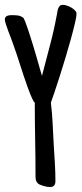

<svg xmlns="http://www.w3.org/2000/svg" viewBox="-27 -757 333 782"><path d="M284.7 -700.2Q284.7 -689.9 278.3 -662.8Q272 -635.7 262.2 -599.9Q252.4 -564 240.2 -523.7Q228 -483.4 216.3 -446.5Q204.6 -409.7 194.8 -380.9Q185.1 -352.1 180.2 -338.9Q185.5 -295.4 187.5 -252.4Q189.5 -209.5 191.9 -166Q194.3 -129.4 196.5 -92.3Q198.7 -55.2 198.7 -18.6Q198.7 -7.3 193.1 -1.2Q187.5 4.9 176.3 4.9Q171.9 4.9 164.6 3.7Q157.2 2.4 149.7 0.2Q142.1 -2 135.5 -4.9Q128.9 -7.8 126.5 -10.7Q120.6 -17.6 119.1 -23.7Q117.7 -29.8 117.7 -38.1Q117.7 -113.8 116.2 -188.5Q114.7 -263.2 114.7 -338.9L110.8 -342.8Q107.9 -347.2 104.2 -355.2Q100.6 -363.3 96.9 -372.1Q93.3 -380.9 90.3 -389.2Q87.4 -397.5 85.4 -402.3Q69.3 -447.3 55.2 -492.2Q41 -537.1 24.9 -582Q22.5 -589.8 17.1 -603.3Q11.7 -616.7 6.3 -631.3Q1 -646 -3.2 -658.9Q-7.3 -671.9 -7.3 -678.7Q-7.3 -684.1 -4.4 -687.5Q-1.5 -690.9 2.9 -692.6Q7.3 -694.3 12.2 -694.8Q17.1 -695.3 21 -695.3Q33.7 -695.3 44.7 -694.1Q55.7 -692.9 66.9 -685.5Q69.8 -683.6 76.2 -667.5Q82.5 -651.4 90.3 -627.4Q98.1 -603.5 106.7 -575.7Q115.2 -547.9 122.6 -522Q129.9 -496.1 135.7 -476.1Q141.6 -456.1 144 -448.2Q160.2 -510.7 176.5 -572.3Q192.9 -633.8 204.6 -697.3Q205.6 -703.1 206.8 -710.2Q208 -717.3 210.2 -723.1Q212.4 -729 216.8 -733.2Q221.2 -737.3 229 -737.3Q235.4 -737.3 244.9 -734.4Q254.4 -731.4 263.2 -726.3Q272 -721.2 278.3 -714.6Q284.7 -708 284.7 -700.2Z"/></svg>

Font: Just Another Hand
Style: Regular
Weight: 400
Designer: Astigmatic (AOETI)
Foundry: Astigmatic (AOETI)
Version: Version 1.001